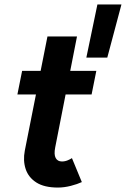

<svg xmlns="http://www.w3.org/2000/svg" viewBox="-20 -845 572 873"><path d="M243.2 7.8Q181.6 7.8 145.5 -15.1Q109.4 -38.1 96.7 -76.4Q84 -114.7 92.8 -160.2L195.8 -679.2H330.1L231 -174.8Q224.6 -142.6 233.2 -126.7Q241.7 -110.8 261.7 -110.8Q275.4 -110.8 288.1 -116.2Q300.8 -121.6 307.1 -126L352.1 -17.1Q332.5 -7.8 302.2 0Q272 7.8 243.2 7.8ZM59.1 -415.5 80.6 -522.9H418L396.5 -415.5ZM372.6 -583 422.9 -824.7H532.2L467.8 -583Z"/></svg>

Font: Reddit Sans
Style: Bold Italic
Weight: 700
Italic angle: -11.25°
Designer: Stephen Hutchings
Version: Version 1.013